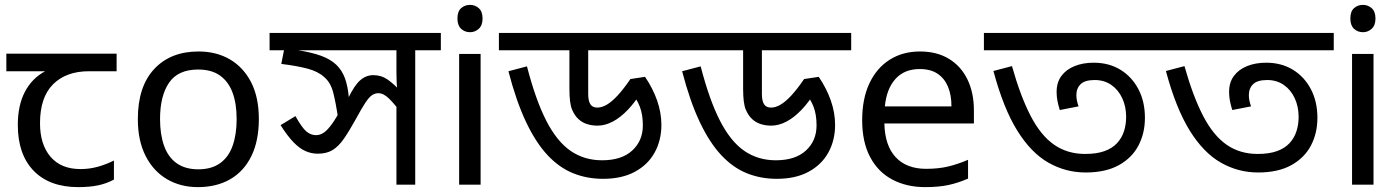

<svg xmlns="http://www.w3.org/2000/svg" viewBox="-20 -757 5735 787"><path d="M301 10Q183 10 118 -57Q53 -124 53 -245Q53 -325 82 -380.5Q111 -436 165 -465H6V-537H458V-465H345Q251 -465 197.5 -411.5Q144 -358 144 -252Q144 -165 187 -114.5Q230 -64 310 -64Q347 -64 381 -73.5Q415 -83 447 -99V-21Q418 -5 383 2.5Q348 10 301 10Z M1041 -269Q1041 -180 1010.5 -117.5Q980 -55 924 -22.5Q868 10 791 10Q720 10 664.5 -22.5Q609 -55 577 -117.5Q545 -180 545 -269Q545 -402 612 -474Q679 -546 794 -546Q867 -546 922.5 -513.5Q978 -481 1009.5 -419.5Q1041 -358 1041 -269ZM636 -269Q636 -206 652.5 -159.5Q669 -113 704 -88Q739 -63 793 -63Q847 -63 882 -88Q917 -113 933.5 -159.5Q950 -206 950 -269Q950 -333 933 -378Q916 -423 881.5 -447.5Q847 -472 792 -472Q710 -472 673 -418Q636 -364 636 -269Z M1787 -622V-551H1682V0H1605V-353L1628 -290Q1597 -331 1574.5 -353Q1552 -375 1531 -375Q1517 -375 1505 -367Q1493 -359 1478 -336.5Q1463 -314 1438 -268Q1411 -219 1389 -187.5Q1367 -156 1342.5 -141.5Q1318 -127 1283 -127Q1256 -127 1231.5 -138Q1207 -149 1182.5 -174.5Q1158 -200 1130 -244L1191 -281Q1218 -233 1236 -218Q1254 -203 1275 -203Q1292 -203 1307.5 -213.5Q1323 -224 1341.5 -250Q1360 -276 1384 -321L1407 -354Q1433 -408 1457 -428.5Q1481 -449 1510 -449Q1543 -449 1569.5 -430.5Q1596 -412 1631 -374L1611 -373Q1607 -396 1606 -416.5Q1605 -437 1605 -458V-551H1085V-622ZM1366 -271Q1356 -339 1345.5 -379Q1335 -419 1309 -441Q1284 -464 1241 -475.5Q1198 -487 1133 -495L1148 -571L1202 -551Q1259 -542 1297 -528Q1335 -514 1358.5 -491.5Q1382 -469 1394 -436Q1406 -403 1410 -356Z M1950 -536V0H1862V-536ZM1907 -737Q1927 -737 1942.5 -723.5Q1958 -710 1958 -681Q1958 -653 1942.5 -639Q1927 -625 1907 -625Q1885 -625 1870 -639Q1855 -653 1855 -681Q1855 -710 1870 -723.5Q1885 -737 1907 -737Z M2757 -622V-551H2391V-372Q2391 -343 2400 -329.5Q2409 -316 2428 -316Q2447 -316 2467.5 -328Q2488 -340 2512 -366Q2536 -392 2564 -433L2624 -442Q2656 -395 2673.5 -345Q2691 -295 2691 -245Q2691 -182 2663.5 -132Q2636 -82 2582.5 -53Q2529 -24 2452 -24Q2386 -24 2329 -47Q2272 -70 2224 -121.5Q2176 -173 2136 -257.5Q2096 -342 2064 -465L2140 -485Q2176 -346 2219.5 -261.5Q2263 -177 2319 -138.5Q2375 -100 2448 -100Q2528 -100 2571.5 -140Q2615 -180 2615 -243Q2615 -288 2602.5 -320Q2590 -352 2570 -373L2616 -392Q2586 -341 2554.5 -308Q2523 -275 2491.5 -258.5Q2460 -242 2429 -242Q2406 -242 2386 -248.5Q2366 -255 2352 -268Q2336 -282 2325 -307.5Q2314 -333 2314 -393V-551H2025V-622Z M3469 -622V-551H3103V-372Q3103 -343 3112 -329.5Q3121 -316 3140 -316Q3159 -316 3179.5 -328Q3200 -340 3224 -366Q3248 -392 3276 -433L3336 -442Q3368 -395 3385.5 -345Q3403 -295 3403 -245Q3403 -182 3375.5 -132Q3348 -82 3294.5 -53Q3241 -24 3164 -24Q3098 -24 3041 -47Q2984 -70 2936 -121.5Q2888 -173 2848 -257.5Q2808 -342 2776 -465L2852 -485Q2888 -346 2931.5 -261.5Q2975 -177 3031 -138.5Q3087 -100 3160 -100Q3240 -100 3283.5 -140Q3327 -180 3327 -243Q3327 -288 3314.5 -320Q3302 -352 3282 -373L3328 -392Q3298 -341 3266.5 -308Q3235 -275 3203.5 -258.5Q3172 -242 3141 -242Q3118 -242 3098 -248.5Q3078 -255 3064 -268Q3048 -282 3037 -307.5Q3026 -333 3026 -393V-551H2737V-622Z M3751 -546Q3820 -546 3869.5 -516Q3919 -486 3945.5 -431.5Q3972 -377 3972 -304V-251H3605Q3607 -160 3651.5 -112.5Q3696 -65 3776 -65Q3827 -65 3866.5 -74.5Q3906 -84 3948 -102V-25Q3907 -7 3867 1.5Q3827 10 3772 10Q3696 10 3637.5 -21Q3579 -52 3546.5 -113.5Q3514 -175 3514 -264Q3514 -352 3543.5 -415Q3573 -478 3626.5 -512Q3680 -546 3751 -546ZM3750 -474Q3687 -474 3650.5 -433.5Q3614 -393 3607 -321H3880Q3880 -367 3866 -401Q3852 -435 3823.5 -454.5Q3795 -474 3750 -474Z M4430 -50Q4348 -50 4277 -90.5Q4206 -131 4149.5 -222Q4093 -313 4052 -466L4128 -486Q4163 -362 4204.5 -282Q4246 -202 4300.5 -164Q4355 -126 4428 -126Q4475 -126 4507 -137.5Q4539 -149 4558.5 -170Q4578 -191 4587 -218.5Q4596 -246 4596 -278Q4596 -320 4580 -354.5Q4564 -389 4535 -409Q4506 -429 4467 -429Q4427 -429 4409.5 -412Q4392 -395 4392 -367Q4392 -357 4394 -346Q4396 -335 4401 -321L4324 -306Q4318 -325 4314.5 -343Q4311 -361 4311 -380Q4311 -419 4330.5 -445.5Q4350 -472 4384.5 -486Q4419 -500 4463 -500Q4525 -500 4572 -471.5Q4619 -443 4646 -392Q4673 -341 4673 -274Q4673 -211 4646.5 -160.5Q4620 -110 4566 -80Q4512 -50 4430 -50ZM4740 -622V-551H4013V-622Z M5137 -50Q5055 -50 4984 -90.5Q4913 -131 4856.5 -222Q4800 -313 4759 -466L4835 -486Q4870 -362 4911.5 -282Q4953 -202 5007.5 -164Q5062 -126 5135 -126Q5182 -126 5214 -137.5Q5246 -149 5265.5 -170Q5285 -191 5294 -218.5Q5303 -246 5303 -278Q5303 -320 5287 -354.5Q5271 -389 5242 -409Q5213 -429 5174 -429Q5134 -429 5116.5 -412Q5099 -395 5099 -367Q5099 -357 5101 -346Q5103 -335 5108 -321L5031 -306Q5025 -325 5021.5 -343Q5018 -361 5018 -380Q5018 -419 5037.5 -445.5Q5057 -472 5091.5 -486Q5126 -500 5170 -500Q5232 -500 5279 -471.5Q5326 -443 5353 -392Q5380 -341 5380 -274Q5380 -211 5353.5 -160.5Q5327 -110 5273 -80Q5219 -50 5137 -50ZM5447 -622V-551H4720V-622Z M5610 -536V0H5522V-536ZM5567 -737Q5587 -737 5602.5 -723.5Q5618 -710 5618 -681Q5618 -653 5602.5 -639Q5587 -625 5567 -625Q5545 -625 5530 -639Q5515 -653 5515 -681Q5515 -710 5530 -723.5Q5545 -737 5567 -737Z"/></svg>

Font: lbangla05
Style: Book
Weight: 400
Designer: Jelle Bosma - Monotype Design Team
Foundry: Monotype Imaging Inc.
Version: Version 2.003